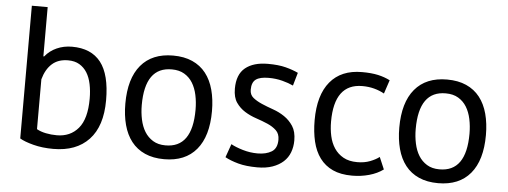

<svg xmlns="http://www.w3.org/2000/svg" viewBox="-48 -828 2557 967"><g transform="rotate(5 1230.5 -344.0)"><path d="M77 -700H157V-451H161Q184 -480 219.5 -496Q255 -512 297 -512Q394 -512 442.5 -450Q491 -388 491 -258Q491 -127 427 -59Q363 9 247 9Q191 9 145.5 -3Q100 -15 77 -29ZM283 -442Q233 -442 202 -414Q171 -386 157 -335V-83Q176 -72 203 -66.5Q230 -61 259 -61Q327 -61 367.5 -109Q408 -157 408 -259Q408 -298 401 -332Q394 -366 379 -390Q364 -414 340.5 -428Q317 -442 283 -442Z M589 -250Q589 -377 645.5 -444.5Q702 -512 808 -512Q864 -512 905.5 -493.5Q947 -475 974 -440.5Q1001 -406 1014 -357.5Q1027 -309 1027 -250Q1027 -123 970.5 -55.5Q914 12 808 12Q752 12 710.5 -6.5Q669 -25 642 -59.5Q615 -94 602 -142.5Q589 -191 589 -250ZM672 -250Q672 -212 679.5 -177Q687 -142 703 -116Q719 -90 745 -74Q771 -58 808 -58Q944 -57 944 -250Q944 -289 936.5 -324Q929 -359 913 -385Q897 -411 871 -426.5Q845 -442 808 -442Q672 -443 672 -250Z M1373 -136Q1373 -166 1355 -183Q1337 -200 1310.5 -211.5Q1284 -223 1252.5 -233.5Q1221 -244 1194.5 -260.5Q1168 -277 1150 -303Q1132 -329 1132 -373Q1132 -445 1173 -478.5Q1214 -512 1287 -512Q1341 -512 1377.5 -502.5Q1414 -493 1441 -480L1422 -414Q1399 -425 1366.5 -433.5Q1334 -442 1297 -442Q1253 -442 1232.5 -427Q1212 -412 1212 -375Q1212 -349 1230 -334.5Q1248 -320 1274.5 -308.5Q1301 -297 1332.5 -286Q1364 -275 1390.5 -257Q1417 -239 1435 -211.5Q1453 -184 1453 -139Q1453 -107 1442.5 -79Q1432 -51 1410 -31Q1388 -11 1355.5 0.5Q1323 12 1279 12Q1222 12 1182 1Q1142 -10 1115 -25L1139 -93Q1162 -80 1199 -69Q1236 -58 1274 -58Q1317 -58 1345 -75Q1373 -92 1373 -136Z M1915 -33Q1885 -11 1844 0.5Q1803 12 1758 12Q1700 12 1660 -6.5Q1620 -25 1594.5 -59.5Q1569 -94 1557.5 -142.5Q1546 -191 1546 -250Q1546 -377 1602 -444.5Q1658 -512 1763 -512Q1811 -512 1844.5 -504.5Q1878 -497 1905 -483L1882 -414Q1859 -427 1831 -434.5Q1803 -442 1771 -442Q1629 -442 1629 -250Q1629 -212 1636.5 -177.5Q1644 -143 1661.5 -116.5Q1679 -90 1707.5 -74Q1736 -58 1778 -58Q1814 -58 1842.5 -69Q1871 -80 1889 -94Z M1974 -250Q1974 -377 2030.5 -444.5Q2087 -512 2193 -512Q2249 -512 2290.5 -493.5Q2332 -475 2359 -440.5Q2386 -406 2399 -357.5Q2412 -309 2412 -250Q2412 -123 2355.5 -55.5Q2299 12 2193 12Q2137 12 2095.5 -6.5Q2054 -25 2027 -59.5Q2000 -94 1987 -142.5Q1974 -191 1974 -250ZM2057 -250Q2057 -212 2064.5 -177Q2072 -142 2088 -116Q2104 -90 2130 -74Q2156 -58 2193 -58Q2329 -57 2329 -250Q2329 -289 2321.5 -324Q2314 -359 2298 -385Q2282 -411 2256 -426.5Q2230 -442 2193 -442Q2057 -443 2057 -250Z"/></g></svg>

Font: PTSans
Style: Regular
Weight: 400
Designer: A.Korolkova, O.Umpeleva, V.Yefimov
Foundry: ParaType Ltd
Version: Version 2.003W OFL